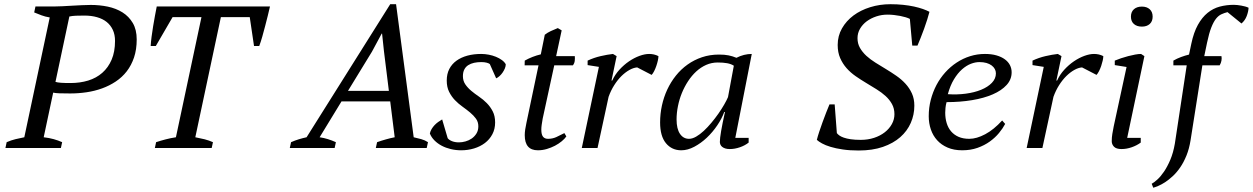

<svg xmlns="http://www.w3.org/2000/svg" viewBox="-20 -693 5866 899"><path d="M184.6 -50.3Q210 -47.4 231.2 -41.5Q252.4 -35.6 271 -27.3L265.1 0H5.4L11.2 -27.3Q32.7 -36.6 53.2 -41.5Q73.7 -46.4 93.8 -50.3L212.9 -611.3Q191.9 -614.7 174.3 -621.3Q156.7 -627.9 140.1 -634.8L146 -662.6H231.4Q250 -662.6 272 -663.8Q293.9 -665 316.9 -666.3Q339.8 -667.5 362.5 -668.7Q385.3 -669.9 405.3 -669.9Q446.3 -669.9 484.9 -661.9Q523.4 -653.8 553.5 -635Q583.5 -616.2 601.8 -585.2Q620.1 -554.2 620.1 -508.3Q620.1 -461.4 607.7 -424.3Q595.2 -387.2 573.5 -359.1Q551.8 -331.1 522 -311.3Q492.2 -291.5 457.8 -279.1Q423.3 -266.6 385.3 -261Q347.2 -255.4 308.6 -255.4Q277.8 -255.4 258.3 -256.1Q238.8 -256.8 229 -259.3ZM375 -620.1Q351.6 -620.1 335 -619.4Q318.4 -618.7 304.7 -615.7L239.7 -309.6Q249 -306.6 265.6 -305.4Q282.2 -304.2 310.1 -304.2Q355 -304.2 393.1 -315.9Q431.2 -327.6 459 -352.1Q486.8 -376.5 502.7 -413.6Q518.6 -450.7 518.6 -501.5Q518.6 -530.8 508.3 -553Q498 -575.2 479.5 -590.1Q460.9 -605 434.3 -612.5Q407.7 -620.1 375 -620.1Z M971.2 0H705.1L710.9 -27.3Q733.4 -34.7 755.9 -40.5Q778.3 -46.4 803.7 -50.3L923.3 -612.8H788.1L709.5 -477.5H685.5Q686.5 -496.6 689.7 -520.8Q692.9 -544.9 697 -570.1Q701.2 -595.2 705.6 -619.4Q710 -643.6 713.9 -662.6H1244.1Q1239.7 -643.6 1233.9 -619.6Q1228 -595.7 1221.4 -570.6Q1214.8 -545.4 1208 -521.2Q1201.2 -497.1 1193.8 -477.5H1169.4L1149.4 -612.8H1014.2L894.5 -50.3Q918 -45.9 938.2 -40.8Q958.5 -35.6 977.1 -27.3Z M1552.7 -27.3 1546.9 0H1336.9L1342.8 -27.3Q1361.8 -35.6 1379.6 -41Q1397.5 -46.4 1415.5 -50.3L1807.1 -673.3H1834.5L1917 -50.3Q1935.1 -46.4 1952.4 -41.5Q1969.7 -36.6 1983.9 -27.3L1978 0H1739.7L1745.6 -27.3Q1766.6 -34.7 1787.4 -40.5Q1808.1 -46.4 1828.1 -50.3L1807.1 -218.3H1579.1L1476.6 -50.3Q1496.6 -47.4 1515.4 -41.5Q1534.2 -35.6 1552.7 -27.3ZM1777.8 -453.1 1769 -535.6H1767.1L1721.7 -451.2L1609.4 -267.6H1800.8Z M2219.7 -101.6Q2219.7 -122.1 2208.7 -137.2Q2197.8 -152.3 2181.4 -166Q2165 -179.7 2145.8 -193.4Q2126.5 -207 2110.1 -224.1Q2093.8 -241.2 2082.8 -263.2Q2071.8 -285.2 2071.8 -315.9Q2071.8 -346.7 2083.7 -369.9Q2095.7 -393.1 2117.2 -408.7Q2138.7 -424.3 2168.2 -432.4Q2197.8 -440.4 2232.9 -440.4Q2250.5 -440.4 2268.3 -437Q2286.1 -433.6 2301.8 -427.2Q2317.4 -420.9 2329.8 -411.9Q2342.3 -402.8 2348.1 -392.1Q2348.1 -382.8 2344 -372.8Q2339.8 -362.8 2333.5 -353.5Q2327.1 -344.2 2319.1 -336.9Q2311 -329.6 2303.2 -326.2L2273.4 -393.1Q2269.5 -396.5 2259 -399.4Q2248.5 -402.3 2232.9 -402.3Q2215.3 -402.3 2199.7 -398.9Q2184.1 -395.5 2172.4 -387.9Q2160.6 -380.4 2154.1 -367.7Q2147.5 -355 2147.5 -336.4Q2147.5 -314.5 2158.7 -298.1Q2169.9 -281.7 2186.5 -267.8Q2203.1 -253.9 2222.9 -240.5Q2242.7 -227.1 2259.3 -210.2Q2275.9 -193.4 2287.1 -171.6Q2298.3 -149.9 2298.3 -119.6Q2298.3 -88.9 2285.4 -64.5Q2272.5 -40 2250.5 -23.4Q2228.5 -6.8 2199.7 2Q2170.9 10.7 2139.2 10.7Q2114.3 10.7 2090.8 5.1Q2067.4 -0.5 2048.1 -10.7Q2028.8 -21 2014.4 -35.4Q2000 -49.8 1992.7 -67.9Q1995.1 -79.1 2001 -88.9Q2006.8 -98.6 2014.6 -106.9Q2022.5 -115.2 2031.7 -121.8Q2041 -128.4 2050.3 -133.8L2076.2 -45.9Q2082.5 -37.6 2096.4 -32Q2110.4 -26.4 2128.9 -26.4Q2143.6 -26.4 2159.4 -30.8Q2175.3 -35.2 2188.7 -44.4Q2202.1 -53.7 2210.9 -67.9Q2219.7 -82 2219.7 -101.6Z M2437 -409.2Q2454.1 -418.9 2473.6 -426.5Q2493.2 -434.1 2512.2 -438.5L2530.8 -530.3Q2543 -540 2558.8 -547.4Q2574.7 -554.7 2591.8 -561.5L2609.9 -550.8L2584 -430.2H2671.4Q2672.4 -419.4 2671.1 -408.2Q2669.9 -397 2662.6 -387.2H2575.2L2521 -137.7Q2518.1 -121.1 2516.4 -108.9Q2514.6 -96.7 2514.6 -85.9Q2514.6 -63 2522.5 -53Q2530.3 -43 2545.9 -43Q2566.9 -43 2584.5 -51Q2602.1 -59.1 2622.6 -69.8L2631.8 -54.2Q2624 -43 2610.1 -31.5Q2596.2 -20 2578.6 -10.7Q2561 -1.5 2540.5 4.6Q2520 10.7 2498.5 10.7Q2437 10.7 2437 -60.1Q2437 -72.8 2439.2 -87.2Q2441.4 -101.6 2444.8 -117.2L2501.5 -387.2H2436.5Z M2963.4 -377.4Q2945.8 -376 2926.8 -365.2Q2907.7 -354.5 2889.6 -336.7Q2871.6 -318.8 2856 -294.2Q2840.3 -269.5 2829.6 -239.7L2777.8 0H2704.1L2784.2 -379.9L2731.4 -388.2V-409.2Q2760.7 -422.9 2792.2 -430.2Q2823.7 -437.5 2850.1 -440.4L2867.2 -430.2L2843.3 -315.9H2846.7Q2859.4 -343.8 2880.4 -366.7Q2901.4 -389.6 2925.5 -406Q2949.7 -422.4 2974.4 -431.4Q2999 -440.4 3019.5 -440.4Q3030.8 -440.4 3041.7 -438Q3052.7 -435.5 3063 -430.2Q3063 -421.9 3060.3 -409.7Q3057.6 -397.5 3053.2 -384.5Q3048.8 -371.6 3043 -360.1Q3037.1 -348.6 3031.2 -342.3Z M3206.1 -43Q3221.7 -43 3239.5 -53.2Q3257.3 -63.5 3275.4 -80.3Q3293.5 -97.2 3311 -118.2Q3328.6 -139.2 3343.8 -160.9Q3358.9 -182.6 3370.6 -202.9Q3382.3 -223.1 3388.7 -238.3L3416 -385.3Q3403.3 -393.6 3384.8 -397Q3366.2 -400.4 3340.8 -400.4Q3312 -400.4 3286.6 -389.2Q3261.2 -377.9 3240 -358.4Q3218.8 -338.9 3201.7 -312.7Q3184.6 -286.6 3172.6 -257.1Q3160.6 -227.5 3154.3 -195.8Q3147.9 -164.1 3147.9 -133.8Q3147.9 -89.8 3163.8 -66.4Q3179.7 -43 3206.1 -43ZM3371.1 -168.5Q3359.9 -137.7 3338.4 -106Q3316.9 -74.2 3289.6 -48.3Q3262.2 -22.5 3231 -5.9Q3199.7 10.7 3169.9 10.7Q3125.5 10.7 3098.1 -22.5Q3070.8 -55.7 3070.8 -119.6Q3070.8 -159.7 3079.3 -199Q3087.9 -238.3 3104.2 -273.4Q3120.6 -308.6 3144.5 -338.6Q3168.5 -368.7 3199.2 -390.6Q3230 -412.6 3266.8 -425Q3303.7 -437.5 3346.7 -437.5Q3372.6 -437.5 3391.1 -433.8Q3409.7 -430.2 3428.2 -422.4Q3463.4 -440.4 3500 -440.4L3422.9 -47.4H3485.4V-25.4Q3468.3 -11.7 3444.3 -3.4Q3420.4 4.9 3397 4.9Q3384.3 4.9 3375.5 2Q3366.7 -1 3361.1 -5.6Q3355.5 -10.3 3353 -16.4Q3350.6 -22.5 3350.6 -28.3Q3350.6 -61 3374.5 -168.5Z M3898.4 -69.8Q3902.3 -64.5 3909.9 -58.8Q3917.5 -53.2 3930.7 -48.6Q3943.8 -43.9 3963.4 -41Q3982.9 -38.1 4010.3 -38.1Q4043.9 -38.1 4072.8 -47.6Q4101.6 -57.1 4122.8 -73.7Q4144 -90.3 4156 -112.1Q4168 -133.8 4168 -158.2Q4168 -185.1 4156.5 -205.8Q4145 -226.6 4126.5 -243.4Q4107.9 -260.3 4084 -275.1Q4060.1 -290 4035.2 -304.9Q4010.3 -319.8 3986.3 -336.4Q3962.4 -353 3943.8 -374Q3925.3 -395 3913.8 -421.4Q3902.3 -447.8 3902.3 -482.4Q3902.3 -524.9 3922.4 -560.1Q3942.4 -595.2 3976.1 -620.4Q4009.8 -645.5 4054.7 -659.4Q4099.6 -673.3 4149.4 -673.3Q4180.7 -673.3 4208.5 -670.4Q4236.3 -667.5 4259.8 -662.4Q4283.2 -657.2 4301.3 -650.9Q4319.3 -644.5 4332 -637.7Q4328.1 -622.1 4321.5 -601.3Q4314.9 -580.6 4307.1 -558.8Q4299.3 -537.1 4291 -516.4Q4282.7 -495.6 4275.9 -479.5H4251.5L4240.2 -604.5Q4232.9 -608.4 4220.9 -612.1Q4209 -615.7 4195.1 -618.4Q4181.2 -621.1 4165.8 -622.8Q4150.4 -624.5 4135.7 -624.5Q4108.4 -624.5 4083.3 -616.2Q4058.1 -607.9 4038.3 -593.3Q4018.6 -578.6 4006.8 -558.3Q3995.1 -538.1 3995.1 -514.2Q3995.1 -488.8 4006.6 -468.8Q4018.1 -448.7 4036.6 -431.6Q4055.2 -414.6 4079.1 -399.7Q4103 -384.8 4128.2 -369.6Q4153.3 -354.5 4177.2 -337.9Q4201.2 -321.3 4219.7 -301Q4238.3 -280.8 4249.8 -255.6Q4261.2 -230.5 4261.2 -198.2Q4261.2 -155.8 4244.6 -117.7Q4228 -79.6 4195.3 -50.8Q4162.6 -22 4113.8 -5.1Q4064.9 11.7 4000.5 11.7Q3958.5 11.7 3925.8 6.8Q3893.1 2 3868.9 -5.4Q3844.7 -12.7 3828.9 -21.5Q3813 -30.3 3804.7 -38.1Q3808.6 -54.2 3815.9 -76.2Q3823.2 -98.1 3831.5 -121.1Q3839.8 -144 3848.4 -166Q3856.9 -188 3863.8 -204.1H3888.2Z M4686.5 -112.8Q4675.8 -92.3 4657.7 -70.3Q4639.6 -48.3 4614.5 -30.3Q4589.4 -12.2 4556.9 -0.7Q4524.4 10.7 4485.4 10.7Q4446.3 10.7 4417 -2Q4387.7 -14.6 4368.2 -36.1Q4348.6 -57.6 4338.6 -86.7Q4328.6 -115.7 4328.6 -148.9Q4328.6 -188.5 4338.1 -225.3Q4347.7 -262.2 4364.7 -294.7Q4381.8 -327.1 4406 -354Q4430.2 -380.9 4459.5 -400.1Q4488.8 -419.4 4522.2 -429.9Q4555.7 -440.4 4591.8 -440.4Q4622.6 -440.4 4646 -433.6Q4669.4 -426.8 4685.3 -415Q4701.2 -403.3 4709 -387.7Q4716.8 -372.1 4716.8 -354.5Q4716.8 -320.8 4693.1 -294.9Q4669.4 -269 4628.4 -251.2Q4587.4 -233.4 4531.7 -224.1Q4476.1 -214.8 4412.1 -214.8Q4408.2 -200.7 4407 -187.5Q4405.8 -174.3 4405.8 -165.5Q4405.8 -139.2 4412.6 -116.7Q4419.4 -94.2 4433.3 -77.9Q4447.3 -61.5 4468.5 -52.2Q4489.7 -43 4518.6 -43Q4552.7 -43 4593 -64.5Q4633.3 -85.9 4672.4 -128.9ZM4565.4 -402.3Q4546.9 -402.3 4525.9 -394.3Q4504.9 -386.2 4484.6 -368.4Q4464.4 -350.6 4446.8 -321.8Q4429.2 -293 4418 -252Q4461.4 -249 4502 -254.4Q4542.5 -259.8 4574 -272.7Q4605.5 -285.6 4624.3 -305.2Q4643.1 -324.7 4643.1 -349.6Q4643.1 -360.4 4637.9 -369.9Q4632.8 -379.4 4623 -386.7Q4613.3 -394 4598.9 -398.2Q4584.5 -402.3 4565.4 -402.3Z M5046.4 -377.4Q5028.8 -376 5009.8 -365.2Q4990.7 -354.5 4972.7 -336.7Q4954.6 -318.8 4939 -294.2Q4923.3 -269.5 4912.6 -239.7L4860.8 0H4787.1L4867.2 -379.9L4814.5 -388.2V-409.2Q4843.8 -422.9 4875.2 -430.2Q4906.7 -437.5 4933.1 -440.4L4950.2 -430.2L4926.3 -315.9H4929.7Q4942.4 -343.8 4963.4 -366.7Q4984.4 -389.6 5008.5 -406Q5032.7 -422.4 5057.4 -431.4Q5082 -440.4 5102.5 -440.4Q5113.8 -440.4 5124.8 -438Q5135.7 -435.5 5146 -430.2Q5146 -421.9 5143.3 -409.7Q5140.6 -397.5 5136.2 -384.5Q5131.8 -371.6 5126 -360.1Q5120.1 -348.6 5114.3 -342.3Z M5199.7 -388.2V-409.2Q5212.4 -414.6 5229 -420.2Q5245.6 -425.8 5262.5 -430.2Q5279.3 -434.6 5295.2 -437.5Q5311 -440.4 5322.8 -440.4L5338.4 -430.2L5257.8 -47.4H5321.3V-25.4Q5302.7 -11.7 5278.8 -3.4Q5254.9 4.9 5231.4 4.9Q5206.5 4.9 5196 -6.1Q5185.5 -17.1 5185.5 -31.7Q5185.5 -49.3 5188.2 -65.7Q5190.9 -82 5194.8 -101.6L5254.9 -379.4ZM5275.4 -615.2Q5275.4 -637.2 5289.3 -649.7Q5303.2 -662.1 5326.7 -662.1Q5349.6 -662.1 5363.3 -649.7Q5377 -637.2 5377 -615.2Q5377 -592.8 5363.3 -580.6Q5349.6 -568.4 5326.7 -568.4Q5303.2 -568.4 5289.3 -580.6Q5275.4 -592.8 5275.4 -615.2Z M5536.6 -387.2H5474.1V-409.2Q5490.7 -418.9 5510 -426Q5529.3 -433.1 5547.4 -437.5L5558.1 -488.3Q5569.3 -541.5 5588.9 -576.7Q5608.4 -611.8 5634.3 -632.8Q5660.2 -653.8 5691.4 -662.1Q5722.7 -670.4 5757.3 -670.4Q5764.6 -670.4 5773.7 -669.4Q5782.7 -668.5 5792.2 -666.7Q5801.8 -665 5810.5 -662.6Q5819.3 -660.2 5826.2 -656.7Q5825.2 -638.2 5817.4 -617.7Q5809.6 -597.2 5793 -583L5727.5 -636.2Q5712.4 -632.3 5699 -626.2Q5685.5 -620.1 5673.8 -605.5Q5662.1 -590.8 5651.6 -564.2Q5641.1 -537.6 5631.8 -493.2L5618.7 -430.2H5699.2Q5701.2 -420.4 5699.2 -409.2Q5697.3 -397.9 5690.9 -387.2H5609.9L5554.7 -37.1Q5548.3 3.4 5535.4 35.2Q5522.5 66.9 5506.1 90.8Q5489.7 114.7 5471.2 131.8Q5452.6 148.9 5435.3 160.2Q5418 171.4 5403.3 177.5Q5388.7 183.6 5379.9 186L5372.6 167.5Q5382.8 162.1 5398.4 148.2Q5414.1 134.3 5429.9 111.1Q5445.8 87.9 5459.7 55.2Q5473.6 22.5 5481 -20.5Z"/></svg>

Font: PT Astra Serif
Style: Italic
Weight: 400
Italic angle: -16°
Designer: A.Korolkova, I. Chaeva
Foundry: ParaType Ltd
Version: Version 1.001